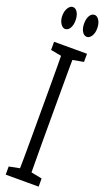

<svg xmlns="http://www.w3.org/2000/svg" viewBox="-195 -974 611 1092"><g transform="rotate(20 111.0 -427.5)"><path d="M40 -808.1Q24.9 -808.1 12.5 -826.9Q0 -845.7 0 -874Q0 -903.3 12.5 -922.1Q24.9 -940.9 40 -940.9Q57.6 -940.9 68.8 -922.1Q80.1 -903.3 80.1 -874Q80.1 -844.7 68.8 -826.4Q57.6 -808.1 40 -808.1ZM171.9 -808.1Q154.3 -808.1 143.1 -826.9Q131.8 -845.7 131.8 -874Q131.8 -903.3 142.6 -922.1Q153.3 -940.9 171.9 -940.9Q187.5 -940.9 199.5 -922.1Q211.4 -903.3 211.4 -874Q211.4 -844.7 199.5 -826.4Q187.5 -808.1 171.9 -808.1ZM6.8 85.9V36.6L98.1 18.6H113.3L206.1 36.6V85.9ZM69.8 85.9Q71.3 24.9 71.8 -36.6Q72.3 -98.1 72.3 -161.1Q72.3 -224.1 72.3 -286.6V-345.2Q72.3 -407.7 72.3 -470.2Q72.3 -532.7 72 -595.2Q71.8 -657.7 69.8 -718.3H140.6Q139.6 -658.2 139.4 -595.7Q139.2 -533.2 139.2 -471.2Q139.2 -409.2 139.2 -345.2V-286.6Q139.2 -225.6 139.2 -163.3Q139.2 -101.1 139.9 -38.8Q140.6 23.4 140.6 85.9ZM6.8 -668.9V-718.3H206.1V-668.9L113.3 -651.9H98.1Z"/></g></svg>

Font: Scarab Serif
Style: Condensed
Weight: 400
Designer: John Roberts
Foundry: Scarab
Version: 1.0